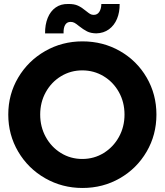

<svg xmlns="http://www.w3.org/2000/svg" viewBox="-20 -935 826 963"><path d="M21.5 -360.4Q21.5 -461.9 71.3 -545.9Q121.1 -629.9 206.3 -678.7Q291.5 -727.5 393.6 -727.5Q496.6 -727.5 581.5 -679Q666.5 -630.4 715.6 -546.1Q764.6 -461.9 764.6 -360.4Q764.6 -258.3 715.3 -174.1Q666 -89.8 581.3 -41Q496.6 7.8 393.6 7.8Q292 7.8 206.5 -41Q121.1 -89.8 71.3 -174.3Q21.5 -258.8 21.5 -360.4ZM604.5 -360.4Q604.5 -422.4 576.4 -472.9Q548.3 -523.4 499.8 -552.7Q451.2 -582 392.6 -582Q334.5 -582 286.1 -552.7Q237.8 -523.4 209.7 -472.9Q181.6 -422.4 181.6 -360.4Q181.6 -298.8 209.5 -248Q237.3 -197.3 285.6 -167.5Q334 -137.7 392.6 -137.7Q451.7 -137.7 500 -167.5Q548.3 -197.3 576.4 -248Q604.5 -298.8 604.5 -360.4ZM322.3 -915Q352.1 -915.5 371.3 -906.5Q390.6 -897.5 410.2 -880.9Q424.8 -869.1 432.4 -864.7Q439.9 -860.4 450.2 -860.4Q468.3 -860.4 478 -875.5Q487.8 -890.6 488.3 -915H580.1Q580.6 -873.5 566.9 -840.6Q553.2 -807.6 526.6 -788.1Q500 -768.6 462.9 -767.6Q435.1 -768.1 416.5 -777.6Q397.9 -787.1 377 -803.7Q362.8 -815.4 354 -820.3Q345.2 -825.2 334 -825.2Q315.9 -825.2 306.9 -810.3Q297.9 -795.4 298.8 -767.6H206.1Q205.6 -811 219.2 -845Q232.9 -878.9 259.3 -897.5Q285.6 -916 322.3 -915Z"/></svg>

Font: Reddit Sans Fudge ExtraBold
Style: Regular
Weight: 800
Designer: Stephen Hutchings
Foundry: Reddit
Version: Version 1.011